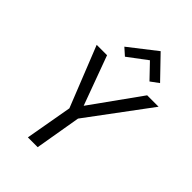

<svg xmlns="http://www.w3.org/2000/svg" viewBox="-271 -1064 1178 1178"><g transform="rotate(45 318.0 -475.0)"><path d="M636 -700 338 -299 287 0H202L256 -306L99 -700H189L307 -379L537 -700ZM273 -771 227 -812 404 -950 540 -809 487 -770 397 -864Z"/></g></svg>

Font: Jost
Style: Italic
Weight: 400
Italic angle: -5°
Version: Version 3.710